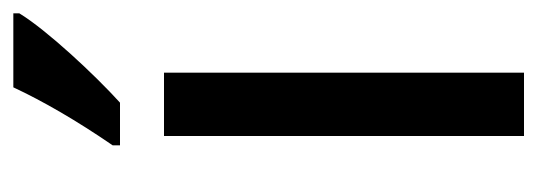

<svg xmlns="http://www.w3.org/2000/svg" viewBox="-279 -527 806 288"><g transform="rotate(-90 124.0 -383.0)"><path d="M248 -757V-766H137C116 -721 87 -671 50 -617V-606H114C156 -644 223 -716 248 -757ZM159 0V-540H64V0Z"/></g></svg>

Font: Noto Sans Gurmukhi UI ExtraCondensed Medium
Style: Regular
Weight: 500
Width: 2
Designer: Jelle Bosma - Monotype Design Team
Foundry: Monotype Imaging Inc.
Version: Version 2.004